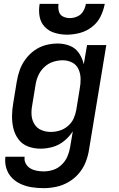

<svg xmlns="http://www.w3.org/2000/svg" viewBox="-20 -764 616 997"><path d="M207 213Q239 213 272 206Q305 199 335.5 181.5Q366 164 389 137Q412 110 424.5 78.5Q437 47 442 15L532 -530H432L415 -430Q408 -461 390.5 -487.5Q373 -514 343 -526Q313 -538 280 -538Q249 -538 218 -530Q187 -522 160 -503Q133 -484 113 -457Q93 -430 82.5 -400.5Q72 -371 67 -340L49 -230Q43 -197 42.5 -163Q42 -129 49.5 -97.5Q57 -66 76 -40.5Q95 -15 125.5 -3.5Q156 8 190 8Q222 8 254 -1Q286 -10 313 -32Q340 -54 358 -82L344 1Q340 25 330 48.5Q320 72 300.5 91Q281 110 256.5 118Q232 126 207 126Q188 126 170 122.5Q152 119 137 110Q122 101 113.5 85Q105 69 108 50H8Q4 81 13 110Q22 139 42 159.5Q62 180 89 192Q116 204 146 208.5Q176 213 207 213ZM244 -79Q218 -79 195 -88.5Q172 -98 159 -119Q146 -140 144 -165Q142 -190 147 -216L165 -326Q169 -351 180 -374.5Q191 -398 211 -416.5Q231 -435 256 -443Q281 -451 306 -451Q332 -451 354.5 -439.5Q377 -428 387.5 -405Q398 -382 398.5 -355.5Q399 -329 394 -303L376 -193Q372 -170 362 -148Q352 -126 332.5 -109.5Q313 -93 290 -86Q267 -79 244 -79ZM328 -584Q361 -584 395 -593Q429 -602 458 -624.5Q487 -647 502.5 -679Q518 -711 524 -744H426Q423 -724 412 -705.5Q401 -687 381.5 -678.5Q362 -670 343 -670Q323 -670 306.5 -678.5Q290 -687 285.5 -706Q281 -725 284 -744H186Q180 -711 185.5 -679Q191 -647 212.5 -624.5Q234 -602 265 -593Q296 -584 328 -584Z"/></svg>

Font: Iosevka Sparkle Medium
Style: Italic
Weight: 500
Italic angle: -9°
Designer: Belleve Invis
Foundry: Belleve Invis
Version: Version 4.5.0; ttfautohint (v1.8.3)